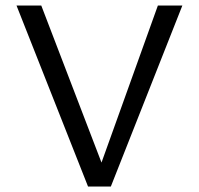

<svg xmlns="http://www.w3.org/2000/svg" viewBox="-20 -678 723 698"><path d="M554 -658H643L383 0H300L40 -658H130L349 -87Z"/></svg>

Font: EauTest Medium
Style: Regular
Weight: 500
Designer: Christian Thalmann (Catharsis Fonts)
Version: Version 0.001;PS 000.001;hotconv 1.0.88;makeotf.lib2.5.64775